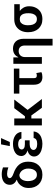

<svg xmlns="http://www.w3.org/2000/svg" viewBox="1303 -2124 1026 3672"><g transform="rotate(-90 1816.0 -288.0)"><path d="M309.3 9.9Q248.9 9.9 202.1 -9.9Q155.2 -29.8 122.9 -64.6Q90.6 -99.4 73.7 -146.7Q56.8 -193.9 56.8 -248.6Q56.8 -316.8 78.5 -360.4Q103 -410.5 138.5 -439.6Q174 -468.8 214.1 -478.7L213.8 -481.5Q191.4 -491.8 173.7 -505.1Q155.9 -518.5 143.5 -534.6Q131 -550.8 124.3 -570.3Q117.5 -589.8 117.5 -612.2Q117.5 -650.2 131.7 -679.2Q146 -708.1 172.2 -727.8Q198.5 -747.5 235.6 -757.6Q272.7 -767.8 318.5 -767.8Q354 -767.8 383.5 -762.1Q398.8 -759.2 415.3 -754.8Q431.8 -750.4 449.9 -744.3V-641.3Q382.8 -665.5 327.8 -665.5Q310.7 -665.5 295.6 -662.5Q280.5 -659.4 269.4 -653.2Q258.2 -647 251.8 -637.6Q245.4 -628.2 245.4 -615.1Q245.4 -606.2 249.5 -597.5Q253.6 -588.8 263.5 -579.7Q273.4 -570.7 290.1 -561.6Q306.8 -552.6 332.4 -543.3Q444.2 -505.7 502.1 -437.1Q560 -368.6 560 -264.2Q560 -138.5 494.7 -66.8Q463.4 -31.2 417.4 -10.7Q371.4 9.9 309.3 9.9ZM309.3 -95.5Q351.2 -95.5 377.1 -118.3Q404.5 -142.4 416.2 -180Q428.3 -217.3 428.3 -259.9Q428.3 -281.6 425.4 -299.2Q422.6 -316.8 414.1 -337.4Q401.3 -370.4 375.4 -395.2Q349.4 -420.1 309.3 -430.4Q267.8 -430.4 241.1 -408Q212.7 -382.1 200.3 -345.2Q188.2 -308.9 188.2 -268.8Q188.2 -162.6 241.1 -118.3Q267.4 -95.5 309.3 -95.5Z M901.6 9.9Q868.3 9.9 837.4 5.1Q806.5 0.4 779.5 -8.9Q752.5 -18.1 730.3 -31.8Q708.1 -45.5 692.1 -63.4Q676.1 -81.3 667.4 -103Q658.7 -124.6 658.7 -149.9Q658.7 -190.3 685.7 -224.1Q713.1 -258.5 775.9 -274.9Q717.7 -291.9 692.8 -324.2Q668 -356.5 668 -394.2Q670.1 -470.5 734.4 -511.4Q799 -552.6 900.9 -552.6Q996.4 -552.6 1058.9 -510.3Q1121.1 -468.4 1129.3 -391.3H1002.5Q999.3 -407.3 990.4 -419Q981.5 -430.8 967.7 -438.6Q953.8 -446.4 935.5 -450.1Q917.3 -453.8 895.6 -453.8Q870.4 -453.8 851.2 -448.5Q832 -443.2 819.2 -433.9Q806.5 -424.7 799.9 -412.5Q793.3 -400.2 793 -386.4Q793.3 -359 818.2 -342.2Q843 -325.3 894.5 -325.3H967.7V-233.7H894.5Q872.9 -233.7 853 -228.9Q833.1 -224.1 817.8 -214.8Q802.6 -205.6 793.5 -191.8Q784.4 -177.9 784.4 -159.4Q784.4 -130.3 814.3 -109.7Q844.5 -89.5 898.1 -89.5Q949.2 -89.5 977.8 -106Q1006.4 -122.5 1012.4 -158H1138.1Q1135.3 -129.6 1125.7 -106.4Q1116.1 -83.1 1100.3 -64.6Q1084.5 -46.2 1063.6 -32.5Q1042.6 -18.8 1017.4 -9.6Q965.6 9.9 901.6 9.9ZM936.4 -613.3H858L891 -781.2H1011.4Z M1758.9 0H1590.2L1443.9 -201.3H1386.4V0H1253.6V-528.4H1386.4V-324.6H1429L1583.1 -528.4H1748.2L1550.1 -272.7Z M2178.6 9.9Q2143.5 9.9 2116.1 0Q2088.8 -9.9 2070 -30.4Q2051.1 -50.8 2041.4 -82.2Q2031.6 -113.6 2031.6 -156.2V-431.1H1862.2V-535.9H2339.5V-431.1H2157.7V-154.1Q2157.7 -109 2182.2 -101.2Q2193.9 -96.9 2207 -96.9Q2234.7 -96.9 2254.6 -106.9L2272 -9.9Q2237.2 9.9 2178.6 9.9Z M2910.2 204.5H2781.6V-327.4Q2781.6 -352.6 2775.2 -373.9Q2768.8 -395.2 2755.7 -410.9Q2742.5 -426.5 2722.5 -435.2Q2702.4 -443.9 2675.4 -443.9Q2651.3 -443.9 2630.3 -436.3Q2609.4 -428.6 2593.7 -413.2Q2578.1 -397.7 2569.1 -374.3Q2560 -350.9 2560 -319.6V0H2431.5V-545.5H2554.3V-452.8H2560.7Q2569.6 -475.1 2584.3 -493.4Q2599.1 -511.7 2619.3 -524.9Q2639.6 -538 2665.7 -545.3Q2691.8 -552.6 2723.4 -552.6Q2762.1 -552.6 2796.3 -540.3Q2830.6 -528.1 2856 -503Q2881.4 -478 2896 -439.3Q2910.5 -400.6 2910.2 -347.3Z M3287.6 9.9Q3226.9 9.9 3180 -10.7Q3133.2 -31.2 3101.2 -67.5Q3069.2 -103.7 3052.7 -152.7Q3036.2 -201.7 3036.2 -258.5V-269.9Q3036.2 -340.2 3064.3 -398.8Q3092.7 -458.1 3150.9 -494.7Q3207 -528.4 3286.2 -528.4H3571.4V-422.9H3443.2Q3462.4 -408.4 3478.7 -389.9Q3495 -371.4 3506.9 -349.4Q3518.8 -327.4 3525.4 -302Q3532 -276.6 3532 -248.6Q3532 -233 3531.1 -219.3Q3530.2 -205.6 3528.4 -192.8Q3526.6 -180 3523.4 -167.8Q3520.2 -155.5 3515.6 -142.8Q3503.2 -108.7 3482.8 -80.6Q3462.4 -52.6 3433.8 -32.5Q3405.2 -12.4 3368.6 -1.2Q3332 9.9 3287.6 9.9ZM3287.6 -95.5Q3328.5 -95.5 3352.6 -117.5Q3377.1 -139.9 3388.1 -174.9Q3399.1 -209.9 3399.1 -254.3Q3399.1 -269.2 3398.6 -281.2Q3398.1 -293.3 3397.4 -303.3Q3395.6 -323.9 3388.5 -346.2Q3364 -422.9 3286.2 -422.9Q3244.7 -422.9 3218.4 -402Q3204.9 -390.6 3195.7 -376.1Q3186.4 -361.5 3180.4 -344.5Q3174.4 -327.4 3171.7 -308.4Q3169 -289.4 3169 -269.9Q3169 -211.6 3180.8 -177.2Q3192.1 -139.9 3218.4 -117.7Q3244.7 -95.5 3287.6 -95.5Z"/></g></svg>

Font: Linik Sans SemiBold
Style: Regular
Weight: 600
Designer: Fonts by Rasmus Andersson / Changes by Cristiano Sobral with parts from Marc Monis
Foundry: rsms
Version: Version 3.020; ttfautohint (v1.6)